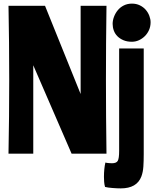

<svg xmlns="http://www.w3.org/2000/svg" viewBox="-20 -850 853 1062"><path d="M426 -818H569Q566 -614 566 -409Q566 -204 569 0H376L164 -489V0H27Q29 -103 30 -204.5Q31 -306 31 -409Q31 -512 30 -613.5Q29 -715 27 -818H229L426 -330ZM775 3Q775 41 773 71.5Q771 102 762 126Q737 192 648 192Q640 192 628 191.5Q616 191 603.5 190Q591 189 579.5 187.5Q568 186 561 184Q557 170 556 155Q555 140 555 128Q555 107 557 86Q559 65 563 49Q569 51 580.5 52Q592 53 599 53Q624 53 631.5 39.5Q639 26 639 -15V-582H775ZM710 -830Q734 -830 753.5 -820.5Q773 -811 786 -796Q799 -781 806 -762.5Q813 -744 813 -727Q813 -704 804.5 -684.5Q796 -665 781.5 -650.5Q767 -636 748.5 -627.5Q730 -619 709 -619Q683 -619 663 -627.5Q643 -636 629.5 -649.5Q616 -663 609.5 -681Q603 -699 603 -718Q603 -737 610.5 -757Q618 -777 631.5 -793.5Q645 -810 665 -820Q685 -830 710 -830Z"/></svg>

Font: Ranchers
Style: Regular
Weight: 400
Designer: Pablo Impallari, Brenda Gallo
Foundry: Pablo Impallari, Brenda Gallo
Version: Version 1.000; ttfautohint (v0.8) -G 200 -r 50